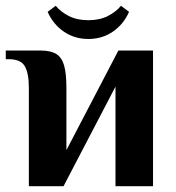

<svg xmlns="http://www.w3.org/2000/svg" viewBox="-21 -645 610 665"><path d="M79 -340Q79 -391 65 -415.5Q51 -440 9 -440H-1V-470H119Q155 -470 174 -458Q193 -446 201 -418.5Q209 -391 209 -340V-125L389 -470H509V0H379V-345L199 0H79ZM144 -604 172 -625Q189 -604 217.5 -589.5Q246 -575 285 -575Q324 -575 352.5 -589.5Q381 -604 398 -625L426 -604Q407 -561 370 -535.5Q333 -510 285 -510Q237 -510 200 -535.5Q163 -561 144 -604Z"/></svg>

Font: Philosopher
Style: Bold
Weight: 700
Designer: Jovanny Lemonad
Foundry: Jovanny Lemonad
Version: Version 2.000